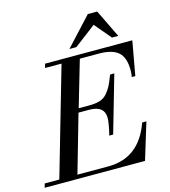

<svg xmlns="http://www.w3.org/2000/svg" viewBox="-177 -1040 1013 1146"><g transform="rotate(-15 330.0 -467.5)"><path d="M689 -715 651 -504H629Q633 -523 633 -546Q633 -624 595.5 -657Q558 -690 476 -690H358L275 -406H338Q378 -406 405 -414Q432 -422 451 -444Q470 -466 481 -488Q492 -510 508 -552H534L433 -201H409Q427 -274 427 -305Q427 -381 334 -381H267L165 -25H356Q548 -25 619 -226H645L576 0H-44L-37 -25H53L245 -690H143L150 -715ZM531 -935 615 -762H576L490 -864L356 -762H313L473 -935Z"/></g></svg>

Font: Justus
Style: Italic
Weight: 400
Italic angle: -12°
Version: Version 001.001